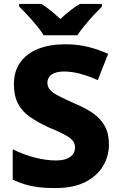

<svg xmlns="http://www.w3.org/2000/svg" viewBox="-20 -950 611 980"><path d="M536 -212Q536 -153 506 -102.5Q476 -52 415.5 -21Q355 10 261 10Q213 10 176.5 5.5Q140 1 108.5 -8.5Q77 -18 45 -33V-188Q99 -161 157 -146Q215 -131 265 -131Q298 -131 320 -139.5Q342 -148 352.5 -163Q363 -178 363 -197Q363 -219 349.5 -234Q336 -249 306.5 -264.5Q277 -280 226 -301Q172 -326 132.5 -353.5Q93 -381 72 -421Q51 -461 51 -520Q51 -587 84 -632.5Q117 -678 176 -701Q235 -724 312 -724Q380 -724 434.5 -709.5Q489 -695 532 -675L479 -541Q435 -561 391 -573Q347 -585 307 -585Q278 -585 259 -577.5Q240 -570 231 -557Q222 -544 222 -527Q222 -507 235.5 -491.5Q249 -476 280 -460Q311 -444 365 -420Q420 -397 457.5 -370Q495 -343 515.5 -305.5Q536 -268 536 -212ZM203 -770Q189 -793 166.5 -820Q144 -847 120.5 -872.5Q97 -898 78 -916V-930H191Q217 -914 239.5 -895.5Q262 -877 288 -853Q314 -877 338 -896Q362 -915 388 -930H500V-916Q483 -899 459 -873.5Q435 -848 412.5 -820.5Q390 -793 375 -770Z"/></svg>

Font: Noto Sans Syriac Eastern ExtraBold
Style: Regular
Weight: 800
Designer: Patrick Giasson and the Monotype Design Team
Foundry: Monotype Imaging Inc.
Version: Version 3.001